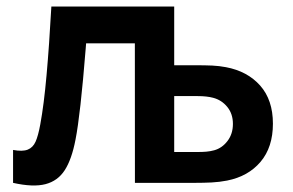

<svg xmlns="http://www.w3.org/2000/svg" viewBox="-20 -560 896 588"><path d="M20 -100.8Q49 -95.4 65 -101.8Q80.9 -108.2 88.9 -126Q96.9 -143.8 103.3 -178.7Q114.6 -239.8 122.6 -330.2Q130.7 -420.5 137.3 -540H513.5V-360.2H573.7Q609 -360.2 630.1 -359.2Q651.2 -358.2 671.8 -354.3Q737.8 -341.9 776.8 -297.9Q815.8 -253.8 815.8 -181.2Q815.8 -109.2 778 -64.5Q740.2 -19.8 675.5 -7Q652.6 -2.5 628.1 -1.2Q603.7 0 575.3 0H393.2L393 -427.2H243.7L242.5 -411.8Q226.1 -207 211.3 -132.7Q199.6 -71.6 178.2 -38.7Q156.9 -5.8 119.1 4Q81.3 13.8 20 0ZM585.8 -94.5Q599.8 -94.5 612 -95.5Q624.2 -96.6 636 -99.8Q660.1 -106.4 676.7 -128.2Q693.3 -149.9 693.3 -180.5Q693.3 -211.4 676.1 -232.5Q658.8 -253.7 632.8 -260.5Q613.2 -265.7 585.8 -265.7H513.5V-94.5Z"/></svg>

Font: Manrope
Style: Regular
Weight: 400
Designer: Mikhail Sharanda
Foundry: Mikhail Sharanda
Version: Version 4.503